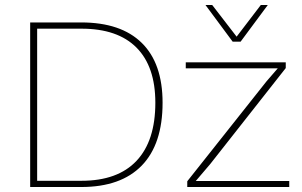

<svg xmlns="http://www.w3.org/2000/svg" viewBox="-20 -750 1213 770"><path d="M1054 -730 945 -583H913L804 -730H831L929 -603L1026 -730ZM306 -660Q465 -660 548.5 -578Q632 -496 632 -338Q632 -172 548.5 -86Q465 0 306 0H101V-660ZM307 -25Q452 -25 527.5 -105Q603 -185 603 -338Q603 -483 527.5 -559Q452 -635 307 -635H129V-25ZM731 0V-23L1049 -424L1094 -476H725V-500H1126V-477L823 -92L765 -24H1140V0Z"/></svg>

Font: Elaine Sans ExtraLight
Style: Regular
Weight: 275
Designer: Wei Huang
Foundry: Wei Huang
Version: Version 2.001;December 24, 2019;FontCreator 12.0.0.2547 64-b